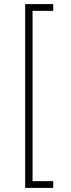

<svg xmlns="http://www.w3.org/2000/svg" viewBox="-20 -780 346 938"><path d="M240 138H103V-760H240V-727H139V105H240Z"/></svg>

Font: Anuphan ExtraLight
Style: Regular
Weight: 200
Designer: Cadson Demak
Version: Version 3.001